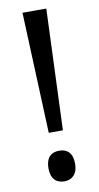

<svg xmlns="http://www.w3.org/2000/svg" viewBox="-84 -753 413 802"><g transform="rotate(-10 122.5 -352.0)"><path d="M153 -201 173 -714H72L93 -201ZM66 -55C66 -11 88 10 123 10C154 10 179 -10 179 -55C179 -101 156 -120 123 -120C87 -120 66 -99 66 -55Z"/></g></svg>

Font: Noto Sans Ethiopic Condensed
Style: Regular
Weight: 400
Width: 3
Designer: Monotype Design Team
Foundry: Monotype Imaging Inc.
Version: Version 2.102